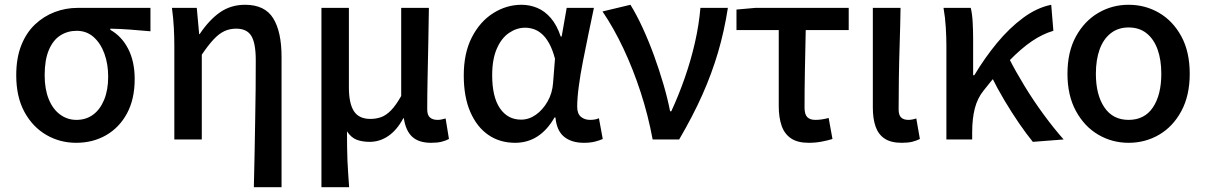

<svg xmlns="http://www.w3.org/2000/svg" viewBox="-20 -584 5050 804"><path d="M299 14Q231 14 174 -19Q117 -52 82.5 -115Q48 -178 48 -269Q48 -341 69 -394Q90 -447 126.5 -481.5Q163 -516 209 -533.5Q255 -551 305 -551H610V-453Q564 -457 525.5 -460Q487 -463 442 -464V-459Q490 -432 517 -379Q544 -326 544 -253Q544 -169 512 -109.5Q480 -50 424.5 -18Q369 14 299 14ZM300 -82Q340 -82 369.5 -103.5Q399 -125 416 -166Q433 -207 433 -263Q433 -315 417.5 -358.5Q402 -402 372.5 -428.5Q343 -455 301 -455Q263 -455 232.5 -435.5Q202 -416 184.5 -374.5Q167 -333 167 -269Q167 -211 184 -169Q201 -127 231.5 -104.5Q262 -82 300 -82Z M1043 200Q1045 134 1046 63.5Q1047 -7 1048.5 -76.5Q1050 -146 1050.5 -211Q1051 -276 1051 -332Q1051 -403 1032.5 -433.5Q1014 -464 969 -464Q942 -464 919.5 -453.5Q897 -443 874.5 -419Q852 -395 825 -355V0H710V-394Q710 -427 708 -467Q706 -507 700 -551H804L814 -441H816Q856 -501 901.5 -532.5Q947 -564 1006 -564Q1089 -564 1124 -507.5Q1159 -451 1159 -346V200Z M1326 200V-551H1441V-218Q1441 -151 1462 -118.5Q1483 -86 1531 -86Q1555 -86 1576 -93.5Q1597 -101 1617.5 -122Q1638 -143 1660 -182V-551H1776Q1775 -479 1773.5 -404Q1772 -329 1770.5 -257.5Q1769 -186 1769 -126Q1769 -102 1780.5 -92Q1792 -82 1812 -82Q1820 -82 1828 -83.5Q1836 -85 1846 -88L1860 -2Q1847 5 1829.5 9.5Q1812 14 1785 14Q1734 14 1706.5 -11Q1679 -36 1671 -89H1669Q1642 -39 1606 -14.5Q1570 10 1528 10Q1498 10 1474.5 1.5Q1451 -7 1433 -34Q1433 3 1433.5 33Q1434 63 1435 89.5Q1436 116 1438 142.5Q1440 169 1442 200Z M2137 14Q2073 14 2025 -19Q1977 -52 1949.5 -115Q1922 -178 1922 -268Q1922 -362 1956 -428Q1990 -494 2045.5 -529Q2101 -564 2164 -564Q2198 -564 2229.5 -551Q2261 -538 2286.5 -508.5Q2312 -479 2328 -431H2332L2353 -551H2467Q2456 -499 2444 -441Q2432 -383 2421 -327Q2410 -271 2403.5 -221.5Q2397 -172 2397 -137Q2397 -108 2412.5 -95Q2428 -82 2451 -82Q2460 -82 2470 -83.5Q2480 -85 2488 -89L2504 -2Q2491 4 2471.5 9Q2452 14 2425 14Q2373 14 2342 -11.5Q2311 -37 2306 -92H2302Q2241 14 2137 14ZM2162 -83Q2195 -83 2224 -103.5Q2253 -124 2273 -159Q2293 -194 2296 -237L2304 -338Q2294 -376 2280 -401.5Q2266 -427 2249.5 -441.5Q2233 -456 2215 -462Q2197 -468 2179 -468Q2144 -468 2112 -446.5Q2080 -425 2060.5 -380.5Q2041 -336 2041 -269Q2041 -178 2073.5 -130.5Q2106 -83 2162 -83Z M2713 0Q2694 -102 2662.5 -198.5Q2631 -295 2590.5 -381Q2550 -467 2503 -536L2620 -564Q2646 -522 2671.5 -466.5Q2697 -411 2719 -350.5Q2741 -290 2758.5 -230Q2776 -170 2786 -118H2791Q2822 -185 2847.5 -258Q2873 -331 2890 -405.5Q2907 -480 2913 -551H3028Q3013 -454 2987 -365.5Q2961 -277 2921.5 -188Q2882 -99 2824 0Z M3366 14Q3320 14 3292.5 -4.5Q3265 -23 3253 -57.5Q3241 -92 3241 -140V-458H3064V-544L3143 -551H3534V-458H3354Q3352 -372 3350.5 -289Q3349 -206 3349 -134Q3349 -105 3360.5 -93.5Q3372 -82 3394 -82Q3408 -82 3421.5 -84Q3435 -86 3450 -90L3466 -2Q3447 4 3421 9Q3395 14 3366 14Z M3756 14Q3711 14 3684.5 -3.5Q3658 -21 3646.5 -54Q3635 -87 3635 -133V-551H3751Q3750 -479 3747.5 -404Q3745 -329 3744 -257.5Q3743 -186 3743 -126Q3743 -102 3753.5 -92Q3764 -82 3784 -82Q3791 -82 3799.5 -83.5Q3808 -85 3817 -88L3832 -2Q3818 5 3800.5 9.5Q3783 14 3756 14Z M3943 0V-394Q3943 -427 3940.5 -469Q3938 -511 3931 -551H4045Q4051 -527 4053 -492Q4055 -457 4055 -419V-269H4060Q4103 -341 4154.5 -403.5Q4206 -466 4264 -509Q4322 -552 4382 -564L4391 -455Q4346 -442 4301 -411.5Q4256 -381 4206.5 -330Q4157 -279 4099 -205Q4073 -173 4062 -130Q4051 -87 4051 -30V0ZM4305 10Q4278 -23 4247.5 -67.5Q4217 -112 4186.5 -163Q4156 -214 4130 -267L4205 -340Q4233 -285 4270.5 -223.5Q4308 -162 4351 -103.5Q4394 -45 4434 0Z M4706 14Q4637 14 4579 -20Q4521 -54 4485.5 -119Q4450 -184 4450 -275Q4450 -367 4485.5 -431.5Q4521 -496 4579 -530Q4637 -564 4706 -564Q4776 -564 4834 -530Q4892 -496 4927 -431.5Q4962 -367 4962 -275Q4962 -184 4927 -119Q4892 -54 4834 -20Q4776 14 4706 14ZM4706 -82Q4773 -82 4808 -134.5Q4843 -187 4843 -275Q4843 -333 4827.5 -376.5Q4812 -420 4781.5 -444.5Q4751 -469 4706 -469Q4662 -469 4631 -444.5Q4600 -420 4584.5 -376.5Q4569 -333 4569 -275Q4569 -187 4604.5 -134.5Q4640 -82 4706 -82Z"/></svg>

Font: Noto Sans SC Medium
Style: Regular
Weight: 500
Designer: Ryoko NISHIZUKA  (kana, bopomofo & ideographs); Paul D. Hunt (Latin, Greek & Cyrillic); Sandoll Communications , Soo-you
Foundry: Adobe
Version: Version 2.004-H2;hotconv 1.0.118;makeotfexe 2.5.65603